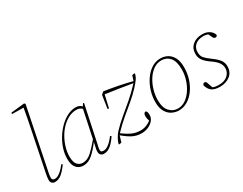

<svg xmlns="http://www.w3.org/2000/svg" viewBox="-83 -1236 2216 1748"><g transform="rotate(-30 1025.5 -362.5)"><path d="M108 13Q90 13 78 1Q66 -11 66 -31Q66 -48 68.5 -62Q71 -76 75 -99L160 -517Q171 -567 180 -617Q189 -667 198 -717L77 -719L80 -733L221 -748L231 -738L101 -99Q98 -85 95.5 -68.5Q93 -52 93 -40Q93 -13 122 -13Q148 -13 178 -36.5Q208 -60 239 -100L249 -92Q218 -47 183.5 -17Q149 13 108 13Z M337 -123Q337 -62 359.5 -37Q382 -12 416 -12Q464 -12 507 -51Q550 -90 601 -152L661 -437Q648 -450 634 -455Q620 -460 603 -460Q560 -460 520.5 -440Q481 -420 449 -387Q415 -353 390 -308.5Q365 -264 351 -216Q337 -168 337 -123ZM409 13Q383 13 360 1Q337 -11 323 -39Q309 -67 309 -116Q309 -166 325.5 -217.5Q342 -269 371.5 -316.5Q401 -364 439 -401.5Q477 -439 520.5 -461Q564 -483 608 -483Q648 -483 671 -457L688 -483L696 -477L616 -99Q613 -85 609 -68Q605 -51 605 -35Q605 -22 613.5 -17.5Q622 -13 635 -13Q662 -13 692.5 -37.5Q723 -62 751 -101L762 -92Q732 -46 698 -16.5Q664 13 623 13Q604 13 591.5 1Q579 -11 579 -32Q579 -49 582 -62.5Q585 -76 590 -99L596 -127Q553 -69 507.5 -28Q462 13 409 13Z M854 -324 875 -461 901 -483Q973 -472 1044.5 -458Q1116 -444 1186 -426L1203 -479L1228 -483L1232 -479Q1225 -448 1206 -422Q1187 -396 1157 -364Q1113 -317 1061.5 -274Q1010 -231 954 -184Q898 -137 841 -77Q898 -35 937 -19.5Q976 -4 1019 -4Q1051 -4 1079 -15Q1107 -26 1129 -43Q1119 -73 1119 -94Q1119 -129 1142 -132Q1151 -128 1155 -118.5Q1159 -109 1159 -86Q1159 -54 1138 -29.5Q1117 -5 1084 9Q1051 23 1015 23Q964 23 922 2Q880 -19 830 -62L810 4L785 8L781 4Q788 -24 804.5 -52.5Q821 -81 838 -100Q886 -151 940.5 -196.5Q995 -242 1054.5 -292.5Q1114 -343 1176 -410Q1108 -422 1038.5 -432.5Q969 -443 898 -453L868 -322Z M1411 13Q1377 13 1342.5 -3.5Q1308 -20 1285 -58.5Q1262 -97 1262 -161Q1262 -218 1279.5 -275Q1297 -332 1329 -379Q1361 -426 1404 -454.5Q1447 -483 1499 -483Q1539 -483 1572.5 -465Q1606 -447 1627 -408.5Q1648 -370 1648 -306Q1648 -243 1630 -186Q1612 -129 1579.5 -84Q1547 -39 1504 -13Q1461 13 1411 13ZM1414 -7Q1458 -7 1495.5 -33.5Q1533 -60 1561 -103Q1589 -146 1604.5 -197Q1620 -248 1620 -298Q1620 -384 1586 -423.5Q1552 -463 1498 -463Q1451 -463 1413 -435.5Q1375 -408 1347.5 -364Q1320 -320 1305 -268Q1290 -216 1290 -166Q1290 -84 1326.5 -45.5Q1363 -7 1414 -7Z M1994 -118Q1994 -54 1950.5 -20.5Q1907 13 1844 13Q1791 13 1761.5 -6.5Q1732 -26 1718 -73Q1720 -81 1725 -87Q1730 -93 1737 -93Q1754 -93 1759 -77L1779 -19Q1793 -12 1809 -9.5Q1825 -7 1844 -7Q1902 -7 1935.5 -37Q1969 -67 1969 -111Q1969 -142 1950 -169.5Q1931 -197 1887 -227Q1843 -257 1820 -286.5Q1797 -316 1797 -356Q1797 -415 1836.5 -449Q1876 -483 1938 -483Q1984 -483 2013.5 -462.5Q2043 -442 2051 -413Q2051 -406 2045 -401Q2039 -396 2032 -396Q2025 -396 2018.5 -399.5Q2012 -403 2007 -414L1988 -454Q1967 -463 1943 -463Q1884 -463 1853 -434.5Q1822 -406 1822 -363Q1822 -323 1841 -300.5Q1860 -278 1900 -249Q1953 -211 1973.5 -182Q1994 -153 1994 -118Z"/></g></svg>

Font: Source Serif Pro ExtraLight
Style: Italic
Weight: 200
Italic angle: -12°
Designer: Frank Grießhammer
Foundry: Adobe Systems Incorporated
Version: Version 3.001;hotconv 1.0.111;makeotfexe 2.5.65597